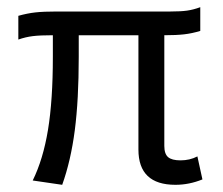

<svg xmlns="http://www.w3.org/2000/svg" viewBox="-20 -502 620 534"><path d="M153 12 71 0Q100 -59 113.5 -141Q127 -223 127 -344V-404Q91 -404 71 -401.5Q51 -399 31 -392V-458Q56 -465 78.5 -467.5Q101 -470 138 -470H454Q483 -470 500.5 -472.5Q518 -475 537 -482V-416Q514 -409 492 -406.5Q470 -404 437 -404V-96Q437 -74 447.5 -65Q458 -56 482 -56Q508 -56 529 -67L543 -3Q506 12 468 12Q365 12 365 -86V-404H199V-344Q199 -224 188 -139.5Q177 -55 153 12Z"/></svg>

Font: Sometype Mono
Style: Regular
Weight: 400
Monospace: yes
Designer: Ryoichi Tsunekawa
Foundry: Dharma Type
Version: Version 1.000; ttfautohint (v1.8.3)